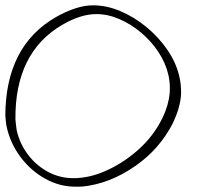

<svg xmlns="http://www.w3.org/2000/svg" viewBox="-22 -680 767 722"><path d="M261 22Q202 22 148 -8Q94 -38 56 -88.5Q18 -139 4 -199Q1 -212 0 -223.5Q-1 -235 -2 -245Q-1 -506 187 -615Q266 -660 328 -660Q379 -660 431 -638Q483 -616 529 -578Q575 -540 607.5 -492.5Q640 -445 652 -394Q656 -378 657.5 -362Q659 -346 659 -329Q657 -276 626 -213Q602 -167 567.5 -127.5Q533 -88 487 -56Q390 12 284 22V21Q280 22 274.5 22Q269 22 261 22ZM254 -10Q313 -10 374.5 -37Q436 -64 490 -110Q544 -156 577 -214Q632 -309 611 -399Q601 -443 574 -484Q547 -525 509 -557Q471 -589 427.5 -608Q384 -627 340 -627Q281 -627 211 -586Q34 -482 36 -232Q37 -221 38 -210.5Q39 -200 41 -189Q53 -138 84 -97.5Q115 -57 159 -33.5Q203 -10 254 -10Z"/></svg>

Font: Oooh Baby
Style: Normal
Weight: 400
Designer: Robert E. Leuschke
Foundry: Robert E. Leuschke
Version: Version 1.011; ttfautohint (v1.8.3)